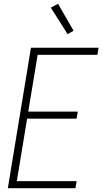

<svg xmlns="http://www.w3.org/2000/svg" viewBox="-20 -985 540 1005"><path d="M21 0 142 -735H496L490 -698H177L128 -401H387L381 -364H122L68 -37H381L375 0ZM334 -806 246 -945 284 -965 365 -824Z"/></svg>

Font: Iosevka Curly Extralight
Style: Italic
Weight: 200
Italic angle: -9°
Monospace: yes
Designer: Belleve Invis
Foundry: Belleve Invis
Version: Version 22.1.2; ttfautohint (v1.8.4)